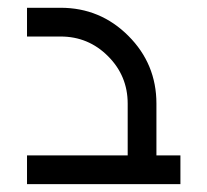

<svg xmlns="http://www.w3.org/2000/svg" viewBox="-20 -469 528 489"><path d="M378.4 -205.1V-73.2H439.5V0H48.8V-73.2H305.2V-205.1Q305.2 -275.9 255.1 -325.9Q205.1 -376 134.3 -376H48.8V-449.2H134.3Q235.4 -449.2 306.9 -377.7Q378.4 -306.2 378.4 -205.1Z"/></svg>

Font: Catrinity
Style: Regular
Weight: 400
Designer: Alexander Lange
Foundry: High-Logic / Made with FontCreator
Version: Version 2.090;May 20, 2024;FontCreator 15.0.0.2974 64-bit